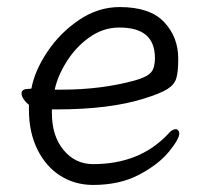

<svg xmlns="http://www.w3.org/2000/svg" viewBox="-20 -506 583 544"><path d="M244 -41Q375 -41 455 -125Q467 -140 478 -140Q482 -140 485 -136.5Q488 -133 488 -128Q488 -112 458.5 -76Q429 -40 374 -11Q319 18 244 18Q192 18 151 -8Q110 -34 86 -82.5Q62 -131 62 -195V-209Q53 -216 47 -225Q41 -234 41 -241Q41 -254 60 -254L69 -255Q78 -305 114 -359Q150 -413 204 -449.5Q258 -486 319 -486Q405 -486 445 -443.5Q485 -401 485 -340Q485 -302 479.5 -284Q474 -266 454 -253.5Q434 -241 389 -227Q291 -196 140 -196H127V-186Q127 -121 160 -81Q193 -41 244 -41ZM362 -278Q397 -288 408 -301Q419 -314 419 -341Q419 -385 394 -406.5Q369 -428 318 -428Q272 -428 233 -400Q194 -372 168.5 -331Q143 -290 135 -252H155Q267 -252 362 -278Z"/></svg>

Font: Iansui
Style: Regular
Weight: 400
Designer: But Ko / Fontworks Inc.
Foundry: zi-hi.com / Fontworks Inc.
Version: Version 1.002